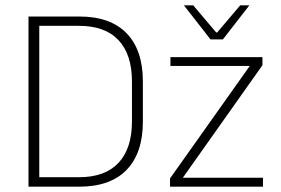

<svg xmlns="http://www.w3.org/2000/svg" viewBox="-20 -701 1054 721"><path d="M112.5 0V-35.5H276.5Q374.5 -35.5 425 -89.5Q475.5 -143.5 475.5 -244.5V-395Q475.5 -496.5 425 -550.2Q374.5 -604 276.5 -604H111.5V-639H277.5Q394.5 -639 455.5 -576Q516.5 -513 516.5 -395.5V-244Q516.5 -126.5 455.5 -63.2Q394.5 0 277.5 0ZM87 0V-639H127.5V0ZM967.5 -33.5V0H618.5V-31L918 -453.5H620V-486.5H965.5V-456L666.5 -33.5ZM770.5 -553 671 -680.5V-681H705.5L792 -579H795.5L882 -681H916V-680.5L817 -553Z"/></svg>

Font: Anek Latin Medium ExtraLight
Style: Regular
Weight: 250
Version: Version 1.003